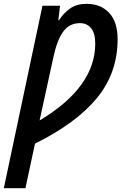

<svg xmlns="http://www.w3.org/2000/svg" viewBox="-63 -744 635 1004"><path d="M-43 240 159 -714H251L242 -638H245Q271 -677 305 -700.5Q339 -724 389 -724Q464 -724 508 -676.5Q552 -629 552 -539Q552 -363 444 -231.5Q336 -100 120 7L70 240ZM144 -114Q435 -288 435 -516Q435 -570 413.5 -596.5Q392 -623 355 -623Q300 -623 267.5 -578.5Q235 -534 216 -444Z"/></svg>

Font: Noto Sans Condensed SemiBold
Style: Italic
Weight: 600
Width: 3
Italic angle: -12°
Designer: Monotype Design Team
Foundry: Monotype Imaging Inc.
Version: Version 2.013; ttfautohint (v1.8.4.7-5d5b)